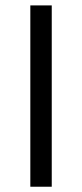

<svg xmlns="http://www.w3.org/2000/svg" viewBox="-20 -708 311 728"><path d="M176.2 0V-687.5H95V0Z"/></svg>

Font: Cambay
Style: Regular
Weight: 400
Designer: Pooja Saxena
Foundry: Pooja Saxena
Version: Version 1.181;PS 001.181;hotconv 1.0.70;makeotf.lib2.5.58329